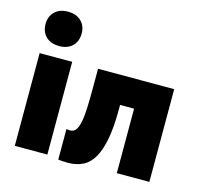

<svg xmlns="http://www.w3.org/2000/svg" viewBox="-104 -814 982 940"><g transform="rotate(15 387.0 -344.5)"><path d="M46 -470H211V0H46ZM129 -528Q86 -528 61.5 -552Q37 -576 37 -616Q37 -654 61.5 -678Q86 -702 129 -702Q171 -702 195.5 -678Q220 -654 220 -616Q220 -576 195.5 -552Q171 -528 129 -528Z M317 13Q303 13 290.5 12Q278 11 269 10V-145Q274 -144 278.5 -143.5Q283 -143 288 -143Q307 -143 317.5 -158.5Q328 -174 333.5 -204Q339 -234 340.5 -278Q342 -322 342 -379V-470H728V0H563V-327H492V-306Q492 -217 481 -156.5Q470 -96 448.5 -58Q427 -20 394 -3.5Q361 13 317 13Z"/></g></svg>

Font: Tilda Sans Black
Style: Regular
Weight: 900
Designer: ParaType Ltd
Foundry: ParaType Ltd
Version: Version 1.009